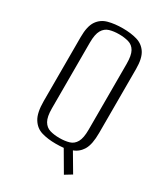

<svg xmlns="http://www.w3.org/2000/svg" viewBox="-178 -680 765 877"><g transform="rotate(30 204.0 -242.0)"><path d="M306 115 244 9Q234 10 224 10.5Q214 11 202 11Q161 11 128.5 1.5Q96 -8 77 -38.5Q58 -69 58 -130V-468Q58 -525 77 -553Q96 -581 129.5 -590Q163 -599 205 -599Q248 -599 280.5 -589.5Q313 -580 331.5 -552Q350 -524 350 -468V-131Q350 -71 333 -42Q316 -13 286 -2L342 93ZM204 -20Q233 -20 255 -26.5Q277 -33 289 -54.5Q301 -76 301 -120V-467Q301 -511 289 -532.5Q277 -554 254.5 -560.5Q232 -567 204 -567Q176 -567 154 -560.5Q132 -554 119.5 -532.5Q107 -511 107 -467V-120Q107 -76 119.5 -54.5Q132 -33 154 -26.5Q176 -20 204 -20Z"/></g></svg>

Font: Alumni Sans Light
Style: Regular
Weight: 300
Version: Version 1.018